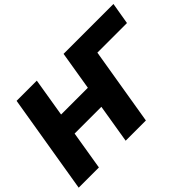

<svg xmlns="http://www.w3.org/2000/svg" viewBox="-129 -1026 1326 1326"><g transform="rotate(-45 534.0 -363.5)"><path d="M1068.2 -727.3 1041.2 -568.2H752.1L657.7 0H460.2L507.1 -284.1H245.7L198.9 0H1.4L122.2 -727.3H319.6L272.7 -443.2H534.1L581 -727.3Z"/></g></svg>

Font: Inter UI Black
Style: Italic
Weight: 900
Italic angle: -9.39999°
Designer: Rasmus Andersson
Foundry: rsms
Version: 3.2;8d6f07862